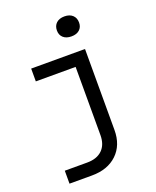

<svg xmlns="http://www.w3.org/2000/svg" viewBox="-171 -876 942 1156"><g transform="rotate(-20 300.0 -298.5)"><path d="M70 180V97H214Q276 97 310.5 63.5Q345 30 345 -31V-468H90V-550H435V-31Q435 66 375 123Q315 180 214 180ZM385 -649Q352 -649 333 -666Q314 -683 314 -712Q314 -742 333 -759.5Q352 -777 385 -777Q418 -777 437 -759.5Q456 -742 456 -712Q456 -683 437 -666Q418 -649 385 -649Z"/></g></svg>

Font: JetBrainsMono NF
Style: Regular
Weight: 400
Designer: Philipp Nurullin, Konstantin Bulenkov
Foundry: JetBrains
Version: Version 2.251; ttfautohint (v1.8.3);Nerd Fonts 2.2.2